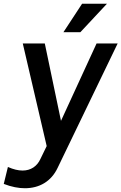

<svg xmlns="http://www.w3.org/2000/svg" viewBox="-81 -771 645 1020"><path d="M-39 116 -61 206C-20 222 18 229 51 229C128 229 191 193 225 121L544 -540H432L243 -129L157 -540H40L167 5L134 73C116 113 82 135 39 135C16 135 -10 129 -39 116ZM256 -600H346L487 -751H355Z"/></svg>

Font: Ronzino Medium
Style: Italic
Weight: 500
Italic angle: -7.99998°
Designer: Nunzio Mazzaferro
Foundry: Collletttivo
Version: Version 1.000;Glyphs 3.3 (3337)